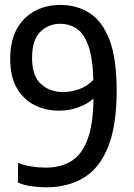

<svg xmlns="http://www.w3.org/2000/svg" viewBox="-20 -770 558 799"><path d="M231.5 -749.5Q299 -749.5 352 -716.2Q405 -683 435.2 -605.2Q465.5 -527.5 465.5 -392.5Q465.5 -248.5 430.5 -160Q395.5 -71.5 329.5 -31Q263.5 9.5 171.5 9.5Q140.5 9.5 110 5Q79.5 0.5 55 -10V-92Q107 -72.5 170.5 -72.5Q234 -72.5 277.8 -100.2Q321.5 -128 344.8 -191Q368 -254 369 -360Q342.5 -336 305 -322.8Q267.5 -309.5 225.5 -309.5Q170.5 -309.5 124.2 -332.5Q78 -355.5 50.2 -403Q22.5 -450.5 22.5 -525Q22.5 -599.5 50 -649.2Q77.5 -699 124.8 -724.2Q172 -749.5 231.5 -749.5ZM242.5 -387Q275.5 -387 309.2 -398.8Q343 -410.5 368.5 -438Q365.5 -531 347 -581.5Q328.5 -632 298.2 -651.5Q268 -671 230 -671Q182.5 -671 148 -638Q113.5 -605 113.5 -529Q113.5 -453 150.8 -420Q188 -387 242.5 -387Z"/></svg>

Font: Encode Sans Cnd Md
Style: Regular
Weight: 500
Width: 3
Designer: Multiple Designers
Foundry: Impallari Type
Version: Version 3.002; ttfautohint (v1.8.3) -l 8 -r 50 -G 200 -x 14 